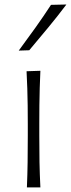

<svg xmlns="http://www.w3.org/2000/svg" viewBox="-20 -820 311 840"><path d="M97.7 0H156.7Q153.8 -57.1 152.8 -110.1Q151.9 -163.1 151.9 -226.1V-277.3Q151.9 -320.8 152.3 -359.4Q152.8 -397.9 153.8 -434.8Q154.8 -471.7 156.7 -510.3L96.2 -508.3Q98.1 -470.2 99.4 -433.6Q100.6 -397 101.1 -358.9Q101.6 -320.8 101.6 -277.3V-226.1Q101.6 -163.1 100.8 -110.1Q100.1 -57.1 97.7 0ZM62 -598.6 107.9 -600.1Q149.9 -649.9 190.9 -699.5Q231.9 -749 270.5 -800.3L203.1 -798.8Q170.4 -748.5 134.8 -698.7Q99.1 -648.9 62 -598.6Z"/></svg>

Font: Pinar FD VF
Style: Regular
Weight: 300
Designer: Amin Abedi
Version: Version 2.000